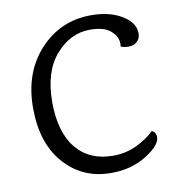

<svg xmlns="http://www.w3.org/2000/svg" viewBox="-82 -801 841 887"><g transform="rotate(-10 338.5 -358.0)"><path d="M605 -605Q605 -580 589 -566Q573 -552 549.5 -552Q526 -552 513 -559Q514 -566 514 -572Q514 -606 483 -633Q452 -660 386 -660Q294 -660 225.5 -581.5Q157 -503 157 -361Q157 -219 219 -143.5Q281 -68 392 -68Q451 -68 502 -92Q553 -116 586 -149Q593 -148 599.5 -139.5Q606 -131 606 -117Q606 -80 535.5 -35.5Q465 9 369 9Q236 9 150.5 -87Q65 -183 65 -349Q65 -515 162 -620Q259 -725 403 -725Q489 -725 547 -690Q605 -655 605 -605Z"/></g></svg>

Font: Laila
Style: Regular
Weight: 400
Designer: Hitesh Malaviya
Foundry: Indian Type Foundry
Version: Version 1.302;PS 1.0;hotconv 1.0.78;makeotf.lib2.5.61930; tt